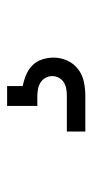

<svg xmlns="http://www.w3.org/2000/svg" viewBox="120 -160 260 540"><g transform="rotate(-90 250.0 110.0)"><path d="M150 220V168H250Q260 168 269.5 166.5Q279 165 287.5 160Q296 155 301 146Q306 137 306 127Q306 117 301 108Q296 99 288 94Q280 89 270 87Q260 85 250 85H222V0H278V44Q294 47 309.5 53.5Q325 60 336.5 71.5Q348 83 353 99Q358 115 358 131Q358 151 349.5 169.5Q341 188 325 200Q309 212 289.5 216Q270 220 250 220Z"/></g></svg>

Font: Iosevka Fixed Light
Style: Regular
Weight: 300
Monospace: yes
Designer: Belleve Invis
Foundry: Belleve Invis
Version: Version 32.3.0